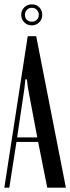

<svg xmlns="http://www.w3.org/2000/svg" viewBox="-22 -866 324 886"><path d="M106 -699H145L282 0H196L154 -211H54L21 0H-2ZM91 -460 57 -232H150L107 -460L102 -500H95ZM76 -798Q76 -818 90 -832Q104 -846 125 -846Q146 -846 159.5 -832Q173 -818 173 -798Q173 -777 159 -763Q145 -749 125 -749Q104 -749 90 -763Q76 -777 76 -798ZM93 -797Q93 -783 102 -774.5Q111 -766 125 -766Q139 -766 148 -775Q157 -784 157 -797Q157 -811 148 -820.5Q139 -830 125 -830Q111 -830 102 -820.5Q93 -811 93 -797Z"/></svg>

Font: Moniqa SemBd Narrow Heading
Style: Regular
Weight: 600
Width: 4
Designer: Rajesh Rajput
Foundry: Rajesh Rajput
Version: Version 1.000